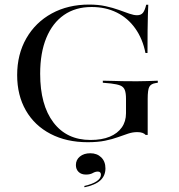

<svg xmlns="http://www.w3.org/2000/svg" viewBox="-20 -602 773 828"><path d="M358.1 11.3Q266.9 11.3 198 -24.6Q129 -60.5 91.5 -125.8Q54 -191.1 54 -278.2Q54 -367.7 93.5 -436.7Q133.1 -505.6 203.2 -544Q273.4 -582.3 364.5 -582.3Q403.2 -582.3 435.1 -575.4Q466.9 -568.5 492.3 -559.3Q517.7 -550 537.5 -543.1Q557.3 -536.3 571 -536.3Q587.9 -536.3 596.4 -546.8Q604.8 -557.3 610.5 -581.5H619.4Q618.5 -560.5 617.7 -534.3Q616.9 -508.1 616.5 -469.8Q616.1 -431.5 616.1 -373.4H607.3Q595.2 -434.7 563.3 -479.4Q531.5 -524.2 483.5 -548Q435.5 -571.8 375 -571.8Q305.6 -571.8 256 -537.5Q206.5 -503.2 179.8 -438.7Q153.2 -374.2 153.2 -283.9Q153.2 -149.2 210.5 -73.8Q267.7 1.6 370.2 1.6Q419.4 1.6 453.2 -12.5Q487.1 -26.6 505.2 -52.4Q523.4 -78.2 523.4 -113.7V-175.8Q523.4 -200.8 518.1 -214.1Q512.9 -227.4 499.2 -233.1Q485.5 -238.7 458.9 -241.9L423.4 -245.2V-254Q440.3 -254 461.7 -253.2Q483.1 -252.4 508.5 -252Q533.9 -251.6 562.9 -251.6H570.2H572.6Q595.2 -251.6 616.5 -252.4Q637.9 -253.2 660.5 -254V-245.2L650 -243.5Q630.6 -240.3 623.8 -227.4Q616.9 -214.5 616.9 -175.8V-20.2H608.1Q603.2 -25.8 594.4 -29Q585.5 -32.3 571.8 -32.3Q552.4 -32.3 532.7 -25.8Q512.9 -19.4 488.7 -10.5Q464.5 -1.6 433.1 4.8Q401.6 11.3 358.1 11.3ZM344.4 205.6 343.5 200Q379 191.9 397.2 179.4Q415.3 166.9 415.3 151.6Q415.3 137.9 401.6 137.9Q391.1 137.9 379.8 144.4Q368.5 150.8 350.8 150.8Q330.6 150.8 319 139.5Q307.3 128.2 307.3 109.7Q307.3 87.1 324.6 73Q341.9 58.9 369.4 58.9Q398.4 58.9 416.5 76.6Q434.7 94.4 434.7 124.2Q434.7 155.6 412.9 175.8Q391.1 196 344.4 205.6Z"/></svg>

Font: Playfair 144pt SemiExpanded Medium
Style: Regular
Weight: 500
Width: 6
Designer: Claus Eggers Sørensen
Foundry: Claus Eggers Sørensen
Version: Version 2.203